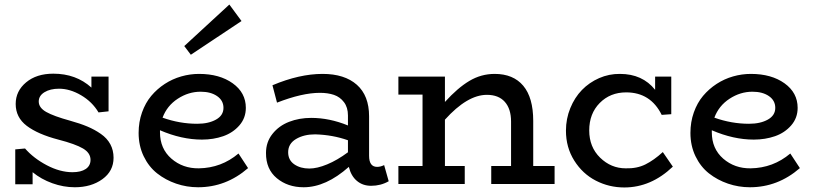

<svg xmlns="http://www.w3.org/2000/svg" viewBox="-20 -807 3565 842"><path d="M287.1 -277.8Q331.1 -265.6 363 -252.2Q395 -238.8 422.4 -219.7Q449.7 -200.7 463.9 -174.3Q478 -147.9 478 -115.2Q478 -56.6 429 -21.2Q379.9 14.2 308.1 14.2Q258.3 14.2 209.5 -3.4Q160.6 -21 123 -51.8V1H46.9V-151.9L89.8 -155.8Q127.4 -112.8 185.3 -82.3Q243.2 -51.8 297.9 -51.8Q335 -51.8 356 -65.9Q377 -80.1 377 -106Q377 -136.2 344 -155.8Q311 -175.3 235.8 -194.8Q146 -218.3 97.4 -255.1Q48.8 -292 48.8 -351.1Q48.8 -407.7 94.5 -445.8Q140.1 -483.9 213.9 -483.9Q313.5 -483.9 380.9 -422.9V-471.2H456.1V-318.8L412.1 -314Q384.3 -360.8 335.4 -389.4Q286.6 -418 238.8 -418Q200.2 -418 175 -402.6Q149.9 -387.2 149.9 -361.8Q149.9 -334.5 182.9 -315.9Q215.8 -297.4 287.1 -277.8Z M1039.1 -714.8 816.9 -566.9 788.1 -605 985.8 -787.1ZM1025.9 -133.8 1067.9 -69.8Q971.2 14.2 848.6 14.2Q798.8 14.2 752.4 -1.7Q706.1 -17.6 669.2 -46.6Q632.3 -75.7 610.1 -121.8Q587.9 -168 587.9 -224.1Q587.9 -272 602.8 -314Q617.7 -356 643.3 -386.5Q668.9 -417 702.6 -439Q736.3 -460.9 774.9 -471.9Q813.5 -482.9 853 -482.9Q942.9 -482.9 1000.5 -441.7Q1058.1 -400.4 1058.1 -334Q1058.1 -289.6 1029.8 -257.1Q1001.5 -224.6 958.7 -209.7Q916 -194.8 865.7 -194.8Q776.4 -194.8 681.6 -235.8V-227.1Q681.6 -154.8 731.7 -111.3Q781.7 -67.9 852.1 -68.8Q950.7 -70.3 1025.9 -133.8ZM859.9 -404.8Q806.6 -404.8 759.5 -374Q712.4 -343.3 692.9 -291Q768.1 -264.2 844.7 -264.2Q894.5 -264.2 927.2 -282.5Q960 -300.8 960 -334Q960 -366.2 932.1 -385.5Q904.3 -404.8 859.9 -404.8Z M1664.6 -83 1684.6 -12.2Q1649.9 7.8 1607.4 7.8Q1570.8 7.8 1545.2 -13.7Q1519.5 -35.2 1509.8 -75.2Q1409.2 14.2 1311.5 14.2Q1241.7 14.2 1193.8 -25.6Q1146 -65.4 1146.5 -136.2Q1146.5 -184.1 1174.8 -219.7Q1203.1 -255.4 1247.6 -272.7Q1292 -290 1344.7 -290Q1424.8 -290 1505.9 -256.8V-300.8Q1505.9 -335.9 1488.5 -358.9Q1471.2 -381.8 1444.6 -390.9Q1418 -399.9 1382.8 -399.9Q1305.2 -399.9 1194.8 -356.9L1174.8 -433.1Q1293 -482.9 1394.5 -482.9Q1491.2 -482.9 1544.9 -435.3Q1598.6 -387.7 1598.6 -296.9V-124Q1598.6 -75.2 1633.8 -75.2Q1648.9 -75.2 1664.6 -83ZM1243.7 -139.2Q1243.7 -105 1270.5 -86.4Q1297.4 -67.9 1336.4 -67.9Q1370.6 -67.9 1414.8 -86.2Q1459 -104.5 1505.9 -139.2V-191.9Q1438.5 -215.8 1361.8 -217.8Q1312.5 -217.8 1278.1 -197.3Q1243.7 -176.8 1243.7 -139.2Z M2318.4 -79.1H2412.1V0H2134.3V-79.1H2221.2V-273.9Q2221.2 -329.6 2193.8 -360.4Q2166.5 -391.1 2115.2 -391.1Q2029.3 -391.1 1931.2 -282.2V-79.1H2018.1V0H1727.1V-79.1H1833V-392.1H1727.1V-471.2H1931.2V-359.9Q1986.8 -421.4 2038.3 -452.1Q2089.8 -482.9 2149.4 -482.9Q2231 -482.9 2274.7 -430.9Q2318.4 -378.9 2318.4 -276.9Z M2886.7 -140.1 2930.7 -76.2Q2835 15.1 2717.8 15.1Q2650.9 15.1 2592.8 -14.9Q2534.7 -44.9 2498.3 -102.8Q2461.9 -160.6 2461.9 -233.9Q2461.9 -286.1 2481 -332.8Q2500 -379.4 2532 -412.4Q2564 -445.3 2607.4 -464.4Q2650.9 -483.4 2698.7 -482.9Q2797.4 -482.9 2853 -413.1V-471.2H2923.8V-306.2L2881.8 -303.2Q2833 -401.9 2726.1 -401.9Q2655.8 -401.9 2609.9 -355.2Q2564 -308.6 2564 -234.9Q2564 -162.1 2611.8 -115.5Q2659.7 -68.8 2724.1 -68.8Q2772.9 -67.4 2810.3 -85.9Q2847.7 -104.5 2886.7 -140.1Z M3445.8 -133.8 3487.8 -69.8Q3391.1 14.2 3268.6 14.2Q3218.8 14.2 3172.4 -1.7Q3126 -17.6 3089.1 -46.6Q3052.2 -75.7 3030 -121.8Q3007.8 -168 3007.8 -224.1Q3007.8 -272 3022.7 -314Q3037.6 -356 3063.2 -386.5Q3088.9 -417 3122.6 -439Q3156.2 -460.9 3194.8 -471.9Q3233.4 -482.9 3272.9 -482.9Q3362.8 -482.9 3420.4 -441.7Q3478 -400.4 3478 -334Q3478 -289.6 3449.7 -257.1Q3421.4 -224.6 3378.7 -209.7Q3335.9 -194.8 3285.6 -194.8Q3196.3 -194.8 3101.6 -235.8V-227.1Q3101.6 -154.8 3151.6 -111.3Q3201.7 -67.9 3272 -68.8Q3370.6 -70.3 3445.8 -133.8ZM3279.8 -404.8Q3226.6 -404.8 3179.4 -374Q3132.3 -343.3 3112.8 -291Q3188 -264.2 3264.6 -264.2Q3314.5 -264.2 3347.2 -282.5Q3379.9 -300.8 3379.9 -334Q3379.9 -366.2 3352.1 -385.5Q3324.2 -404.8 3279.8 -404.8Z"/></svg>

Font: BioRhyme
Style: Regular
Weight: 400
Designer: Aoife Mooney
Foundry: Aoife Mooney Type
Version: Version 1.500;PS 001.500;hotconv 1.0.88;makeotf.lib2.5.64775